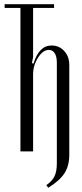

<svg xmlns="http://www.w3.org/2000/svg" viewBox="-20 -719 388 912"><path d="M236.8 -699.2V-681.2H137.2V-448.2L131.8 -418.9L139.2 -417Q165 -502.9 225.1 -502.9Q261.2 -502.9 285.2 -476.6Q309.1 -450.2 309.1 -410.2V16.1Q309.1 68.8 285.9 104.5Q262.7 140.1 209 172.9L200.2 160.2Q226.6 142.6 238.3 119.4Q250 96.2 250 57.1V-421.9Q250 -450.2 240 -466.1Q230 -481.9 211.9 -481.9Q184.1 -481.9 160.6 -445.1Q137.2 -408.2 137.2 -365.2V0H77.1V-681.2H2V-699.2Z"/></svg>

Font: Moniqa Narrow Heading
Style: Regular
Weight: 400
Width: 4
Designer: Rajesh Rajput
Foundry: Rajesh Rajput
Version: Version 1.000